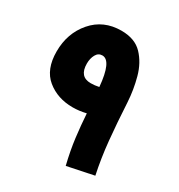

<svg xmlns="http://www.w3.org/2000/svg" viewBox="-164 -796 850 911"><g transform="rotate(30 260.5 -341.0)"><path d="M474 -27Q456 -111 447 -202.5Q438 -294 432 -405Q428 -472 410.5 -536Q393 -600 352.5 -642.5Q312 -685 238 -685Q140 -685 80 -615.5Q20 -546 20 -446Q20 -348 77.5 -301Q135 -254 218 -254Q254 -254 291 -263Q295 -200 303 -135.5Q311 -71 329 3ZM173 -468Q173 -496 184.5 -517Q196 -538 218 -538Q268 -538 280 -401Q257 -396 235 -396Q173 -396 173 -468Z"/></g></svg>

Font: Noto Sans Arabic Condensed Extra
Style: Regular
Weight: 800
Width: 3
Designer: Nadine Chahine - Monotype Design Team
Foundry: Monotype Imaging Inc.
Version: Version 1.902